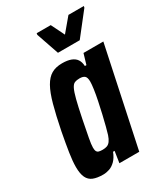

<svg xmlns="http://www.w3.org/2000/svg" viewBox="-175 -773 755 863"><g transform="rotate(-30 202.0 -342.0)"><path d="M101 8Q70 8 50 0Q30 -8 20.5 -28Q11 -48 11 -83Q11 -113 17.5 -155Q24 -197 35 -255Q50 -330 64 -381Q78 -432 95 -462Q112 -492 134.5 -505Q157 -518 190 -518Q218 -518 236 -511Q254 -504 263 -490.5Q272 -477 273 -456H281L297 -510H400L292 0H189L198 -59H190Q180 -33 165 -18Q150 -3 133.5 2.5Q117 8 101 8ZM155 -90Q168 -90 177.5 -93.5Q187 -97 194.5 -107Q202 -117 208 -135Q212 -148 218.5 -172.5Q225 -197 232 -227.5Q239 -258 245.5 -289Q252 -320 255.5 -345Q259 -370 259 -383Q259 -405 250.5 -412.5Q242 -420 224 -420Q209 -420 199 -416Q189 -412 181 -396Q173 -380 164.5 -347Q156 -314 144 -255Q133 -199 127 -167.5Q121 -136 121 -120Q121 -107 124.5 -100.5Q128 -94 135.5 -92Q143 -90 155 -90ZM198 -568 158 -684 159 -692H232L266 -623L324 -692H404L402 -684L311 -568Z"/></g></svg>

Font: Saira ExtraCondensed
Style: Bold Italic
Weight: 700
Width: 2
Italic angle: -12°
Designer: Hector Gatti with collaboration of the Omnibus-Type team
Foundry: Omnibus-Type
Version: Version 1.101